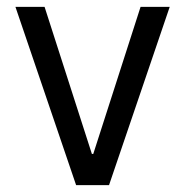

<svg xmlns="http://www.w3.org/2000/svg" viewBox="-20 -540 540 560"><path d="M202 0 25 -520H110L248 -91H252L390 -520H475L298 0Z"/></svg>

Font: M PLUS Code Latin
Style: Regular
Weight: 400
Designer: Coji Morishita
Foundry: UNDERFOREST DESIGN
Version: Version 1.002; ttfautohint (v1.8.3)